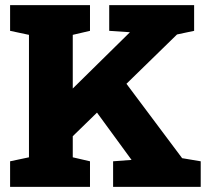

<svg xmlns="http://www.w3.org/2000/svg" viewBox="-20 -731 808 751"><path d="M739.3 -610.4 672.4 -596.2 474.6 -403.3 692.4 -112.3 765.1 -100.1V0H422.4V-100.1L493.7 -105.5H494.6L359.4 -290.5L264.6 -198.2V-115.7L332 -100.1V0H19.5V-100.1L93.3 -115.7V-594.7L19.5 -610.4V-710.9H332V-610.4L264.6 -594.7V-384.8L487.3 -604L487.8 -605L407.2 -610.4V-710.9H739.3Z"/></svg>

Font: Suwannaphum Black
Style: Regular
Weight: 900
Designer: Danh Hong
Version: Version 8.002; ttfautohint (v1.8.3)